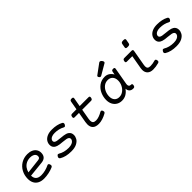

<svg xmlns="http://www.w3.org/2000/svg" viewBox="250 -1889 3097 3097"><g transform="rotate(-45 1799.0 -340.0)"><path d="M467.8 -108.4Q486.3 -108.4 495.1 -81.1Q498 -70.8 498 -63.5Q498 -52.2 492.4 -44.9Q486.8 -37.6 475.1 -32.2Q431.6 -13.2 375.7 -1.2Q319.8 10.7 265.1 10.7Q204.6 10.7 161.9 -11.5Q119.1 -33.7 97.2 -75Q75.2 -116.2 75.2 -172.9Q75.2 -252.9 110.4 -319.1Q145.5 -385.3 208.7 -423.6Q272 -461.9 353 -461.9Q406.2 -461.9 445.8 -443.6Q485.4 -425.3 506.6 -392.8Q527.8 -360.4 527.8 -319.8Q527.8 -212.4 418.5 -200.7L149.4 -172.9Q150.4 -115.2 182.4 -87.6Q214.4 -60.1 272.5 -60.1Q319.3 -60.1 367.7 -72.5Q416 -85 455.6 -105Q463.4 -108.4 467.8 -108.4ZM157.2 -240.2 403.3 -268.6Q430.7 -271.5 441.7 -283.2Q452.6 -294.9 452.6 -317.4Q452.6 -338.4 440.4 -355Q428.2 -371.6 404.1 -381.3Q379.9 -391.1 345.7 -391.1Q296.4 -391.1 257.6 -371.8Q218.8 -352.5 193.4 -318.4Q168 -284.2 157.2 -240.2Z M1106 -419.4Q1123 -410.2 1123 -393.6Q1123 -383.3 1116.7 -370.6Q1104 -346.2 1086.9 -346.2Q1081.1 -346.2 1072.3 -350.6Q1037.1 -370.6 994.9 -380.9Q952.6 -391.1 906.7 -391.1Q868.2 -391.1 841.8 -381.1Q815.4 -371.1 802.5 -354.7Q789.6 -338.4 789.6 -319.8Q789.6 -285.2 842.8 -274.9Q872.1 -269 918.9 -265.6Q957.5 -261.7 979.7 -258.8Q1002 -255.9 1024.4 -249Q1060.5 -238.3 1081.8 -212.9Q1103 -187.5 1103 -146.5Q1103 -110.8 1082.8 -75Q1062.5 -39.1 1014.2 -14.2Q965.8 10.7 886.7 10.7Q761.7 10.7 682.6 -38.1Q666 -48.3 666 -64Q666 -74.2 673.3 -87.4Q686 -110.8 702.6 -110.8Q710 -110.8 718.3 -106Q754.4 -83.5 799.3 -71.8Q844.2 -60.1 894 -60.1Q941.9 -60.1 971.2 -72.8Q1000.5 -85.4 1012.7 -103.3Q1024.9 -121.1 1024.9 -138.2Q1024.9 -175.3 972.2 -186.5Q946.3 -191.9 893.6 -196.8Q857.9 -199.7 834.2 -202.9Q810.5 -206.1 787.6 -213.4Q752.4 -224.1 731.9 -248.8Q711.4 -273.4 711.4 -312Q711.4 -352.5 733.9 -386.7Q756.3 -420.9 801.5 -441.4Q846.7 -461.9 911.1 -461.9Q1027.3 -461.9 1106 -419.4Z M1454.6 -168Q1450.2 -145.5 1450.2 -127.4Q1450.2 -93.3 1467 -76.9Q1483.9 -60.5 1522 -60.5Q1554.2 -60.5 1592.5 -74Q1630.9 -87.4 1668.9 -109.9Q1676.3 -114.3 1683.6 -114.3Q1691.4 -114.3 1698.2 -108.4Q1705.1 -102.5 1709.5 -90.8Q1713.4 -81.1 1713.4 -71.3Q1713.4 -54.2 1694.8 -43.9Q1651.9 -19.5 1604 -4.4Q1556.2 10.7 1514.6 10.7Q1444.8 10.7 1410.6 -21.7Q1376.5 -54.2 1376.5 -115.7Q1376.5 -136.2 1381.3 -166.5L1412.1 -341.8H1313Q1299.8 -341.8 1293.5 -346.9Q1287.1 -352.1 1287.1 -363.8Q1287.1 -369.6 1288.6 -377Q1292 -396 1300.3 -404.1Q1308.6 -412.1 1325.2 -412.1H1424.3L1450.2 -558.6Q1453.1 -575.7 1462.4 -583Q1471.7 -590.3 1491.7 -590.3Q1508.8 -590.3 1516.6 -585Q1524.4 -579.6 1524.4 -567.9Q1524.4 -565.4 1523.4 -558.6L1497.6 -412.1H1698.2Q1711.9 -412.1 1718 -406.7Q1724.1 -401.4 1724.1 -389.2Q1724.1 -381.8 1723.1 -377Q1719.2 -357.9 1710.9 -349.9Q1702.6 -341.8 1686 -341.8H1485.4Z M2073.2 -506.8Q2061.5 -506.8 2050.8 -519Q2039.1 -532.2 2039.1 -544.4Q2039.1 -553.7 2046.9 -559.6L2216.8 -684.6Q2225.6 -690.9 2234.9 -690.9Q2251.5 -690.9 2267.6 -670.9Q2282.2 -651.9 2282.2 -637.7Q2282.2 -625 2271.5 -618.7L2088.9 -511.7Q2080.1 -506.8 2073.2 -506.8ZM2351.1 -47.4Q2351.1 -40 2350.1 -35.2Q2346.2 -16.1 2337.9 -8.1Q2329.6 0 2313 0H2307.6Q2268.6 0 2244.6 -22.7Q2220.7 -45.4 2218.8 -86.9Q2183.6 -38.6 2140.6 -13.9Q2097.7 10.7 2043.9 10.7Q1993.2 10.7 1953.4 -12.5Q1913.6 -35.6 1891.1 -78.6Q1868.7 -121.6 1868.7 -178.7Q1868.7 -246.1 1896.7 -311.3Q1924.8 -376.5 1981 -419.2Q2037.1 -461.9 2116.7 -461.9Q2162.1 -461.9 2197.8 -438.5Q2233.4 -415 2255.9 -374L2265.1 -424.3Q2268.1 -441.9 2276.1 -449Q2284.2 -456.1 2303.2 -456.1H2304.2Q2320.3 -456.1 2327.4 -450.9Q2334.5 -445.8 2334.5 -434.6Q2334.5 -432.1 2333.5 -424.3L2282.7 -136.2Q2280.8 -127 2280.8 -116.7Q2280.8 -93.8 2292 -82Q2303.2 -70.3 2322.8 -70.3H2325.2Q2338.9 -70.3 2345 -64.9Q2351.1 -59.6 2351.1 -47.4ZM2228.5 -264.2Q2228.5 -323.2 2197.5 -356.4Q2166.5 -389.6 2113.8 -389.6Q2062.5 -389.6 2023.7 -359.9Q1984.9 -330.1 1964.1 -282.2Q1943.4 -234.4 1943.4 -183.1Q1943.4 -127.4 1972.7 -94.5Q2002 -61.5 2054.7 -61.5Q2103.5 -61.5 2143.3 -91.1Q2183.1 -120.6 2205.8 -167.5Q2228.5 -214.4 2228.5 -264.2Z M2785.6 -643.1Q2785.6 -640.6 2784.7 -633.8L2773.4 -570.3Q2770.5 -552.7 2759.5 -545.7Q2748.5 -538.6 2721.7 -538.6Q2698.2 -538.6 2689 -543.7Q2679.7 -548.8 2679.7 -561Q2679.7 -563.5 2680.7 -570.3L2691.9 -633.8Q2694.8 -651.4 2706.1 -658.4Q2717.3 -665.5 2744.1 -665.5Q2767.1 -665.5 2776.4 -660.4Q2785.6 -655.3 2785.6 -643.1ZM2747.6 -429.2Q2747.6 -422.4 2746.6 -418L2699.7 -151.4Q2696.3 -130.9 2696.3 -119.1Q2696.3 -88.4 2711.9 -74.5Q2727.5 -60.5 2761.7 -60.5Q2813.5 -60.5 2868.2 -77.1Q2876 -79.1 2878.9 -79.1Q2898.9 -79.1 2904.8 -51.3Q2906.2 -43.9 2906.2 -37.6Q2906.2 -25.4 2900.4 -18.3Q2894.5 -11.2 2881.8 -7.3Q2815.9 10.7 2754.4 10.7Q2691.4 10.7 2657.2 -21.7Q2623 -54.2 2623 -111.8Q2623 -131.3 2626.5 -149.9L2667 -380.9H2543.5Q2530.3 -380.9 2523.9 -386.2Q2517.6 -391.6 2517.6 -403.3Q2517.6 -408.7 2519 -416Q2522.5 -435.1 2530.8 -443.1Q2539.1 -451.2 2555.7 -451.2H2720.7Q2734.4 -451.2 2741 -446Q2747.6 -440.9 2747.6 -429.2Z M3504.4 -419.4Q3521.5 -410.2 3521.5 -393.6Q3521.5 -383.3 3515.1 -370.6Q3502.4 -346.2 3485.4 -346.2Q3479.5 -346.2 3470.7 -350.6Q3435.5 -370.6 3393.3 -380.9Q3351.1 -391.1 3305.2 -391.1Q3266.6 -391.1 3240.2 -381.1Q3213.9 -371.1 3200.9 -354.7Q3188 -338.4 3188 -319.8Q3188 -285.2 3241.2 -274.9Q3270.5 -269 3317.4 -265.6Q3356 -261.7 3378.2 -258.8Q3400.4 -255.9 3422.9 -249Q3459 -238.3 3480.2 -212.9Q3501.5 -187.5 3501.5 -146.5Q3501.5 -110.8 3481.2 -75Q3460.9 -39.1 3412.6 -14.2Q3364.3 10.7 3285.2 10.7Q3160.2 10.7 3081.1 -38.1Q3064.5 -48.3 3064.5 -64Q3064.5 -74.2 3071.8 -87.4Q3084.5 -110.8 3101.1 -110.8Q3108.4 -110.8 3116.7 -106Q3152.8 -83.5 3197.8 -71.8Q3242.7 -60.1 3292.5 -60.1Q3340.3 -60.1 3369.6 -72.8Q3398.9 -85.4 3411.1 -103.3Q3423.3 -121.1 3423.3 -138.2Q3423.3 -175.3 3370.6 -186.5Q3344.7 -191.9 3292 -196.8Q3256.3 -199.7 3232.7 -202.9Q3209 -206.1 3186 -213.4Q3150.9 -224.1 3130.4 -248.8Q3109.9 -273.4 3109.9 -312Q3109.9 -352.5 3132.3 -386.7Q3154.8 -420.9 3200 -441.4Q3245.1 -461.9 3309.6 -461.9Q3425.8 -461.9 3504.4 -419.4Z"/></g></svg>

Font: Courier Prime Sans
Style: Italic
Weight: 400
Italic angle: -10°
Designer: Alan Dague-Greene
Foundry: Quote-Unquote Apps
Version: Version 3.020